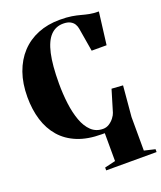

<svg xmlns="http://www.w3.org/2000/svg" viewBox="-174 -862 1007 1203"><g transform="rotate(-20 329.0 -261.0)"><path d="M322 233V214L394 197L393.5 11Q388.5 11 383.8 11Q379 11 374 11Q280.5 11 212.8 -16.5Q145 -44 101.2 -94.5Q57.5 -145 36.2 -214.2Q15 -283.5 15 -367Q15 -457 40.2 -528.5Q65.5 -600 112.2 -650.2Q159 -700.5 224.5 -727Q290 -753.5 370.5 -753.5Q418 -753.5 449.8 -748.2Q481.5 -743 506.5 -736Q531.5 -729 557.8 -723.8Q584 -718.5 619.5 -718.5L592.5 -503H493L467 -658Q464.5 -674.5 455.8 -689.5Q447 -704.5 429.2 -714Q411.5 -723.5 382.5 -723.5Q332 -723.5 298 -688Q264 -652.5 247 -576.8Q230 -501 230 -379Q230 -309.5 238.2 -244.8Q246.5 -180 265.2 -128.8Q284 -77.5 315.5 -47.8Q347 -18 393.5 -18Q416 -18 435 -30.2Q454 -42.5 467.2 -60Q480.5 -77.5 485 -92L528.5 -236.5L603.5 -231.5L585.5 -27L586 197L658 214V233Z"/></g></svg>

Font: Merriweather 144pt Black
Style: Regular
Weight: 900
Version: Version 2.100